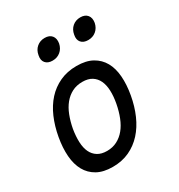

<svg xmlns="http://www.w3.org/2000/svg" viewBox="-184 -902 968 1036"><g transform="rotate(-30 300.0 -383.5)"><path d="M218 10Q160 10 121.5 -11.5Q83 -33 62 -71Q41 -109 37 -161.5Q33 -214 44 -276Q55 -338 77.5 -390Q100 -442 134 -479.5Q168 -517 214.5 -538.5Q261 -560 319 -560Q378 -560 416.5 -538.5Q455 -517 476 -479.5Q497 -442 501 -390Q505 -338 494 -276Q483 -214 460 -161.5Q437 -109 402.5 -71Q368 -33 322 -11.5Q276 10 218 10ZM234 -80Q269 -80 297 -94.5Q325 -109 346 -134.5Q367 -160 381.5 -196.5Q396 -233 404 -276Q412 -319 410.5 -354.5Q409 -390 397 -415.5Q385 -441 362 -455.5Q339 -470 303 -470Q267 -470 239 -455.5Q211 -441 190 -415.5Q169 -390 155 -354Q141 -318 133 -275Q126 -232 127.5 -196Q129 -160 141 -134.5Q153 -109 176 -94.5Q199 -80 234 -80ZM445 -649Q416 -649 401.5 -666Q387 -683 393 -712Q398 -742 418.5 -759.5Q439 -777 468 -777Q497 -777 511.5 -759.5Q526 -742 521 -712Q515 -683 494.5 -666Q474 -649 445 -649ZM223 -649Q194 -649 179.5 -666Q165 -683 171 -712Q176 -742 196.5 -759.5Q217 -777 246 -777Q275 -777 289.5 -759.5Q304 -742 299 -712Q293 -683 272.5 -666Q252 -649 223 -649Z"/></g></svg>

Font: Maple Mono Normal NL
Style: Italic
Weight: 400
Italic angle: -10°
Monospace: yes
Designer: subframe7536
Version: Version 7.000